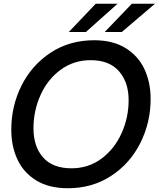

<svg xmlns="http://www.w3.org/2000/svg" viewBox="-20 -989 861 1021"><path d="M40 -299Q40 -425 94.5 -534Q149 -643 249.5 -709Q350 -775 481 -775Q580 -775 647.5 -733.5Q715 -692 748 -621.5Q781 -551 781 -463Q781 -338 726.5 -229Q672 -120 571.5 -54Q471 12 341 12Q241 12 173.5 -29Q106 -70 73 -140.5Q40 -211 40 -299ZM664 -456Q664 -552 612.5 -610.5Q561 -669 462 -669Q372 -669 302.5 -618Q233 -567 195.5 -483.5Q158 -400 158 -307Q158 -210 209 -152Q260 -94 360 -94Q450 -94 519 -145Q588 -196 626 -279.5Q664 -363 664 -456ZM437 -819H346L489 -969H605ZM628 -819H537L681 -969H804Z"/></svg>

Font: Open Sauce Sans Medium Italic
Style: Regular
Weight: 500
Italic angle: -10°
Designer: Alfredo Marco Pradil
Foundry: Creative Sauce Fz LLC
Version: Version 1.477